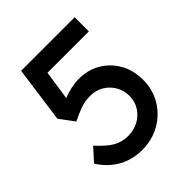

<svg xmlns="http://www.w3.org/2000/svg" viewBox="-195 -826 958 958"><g transform="rotate(-45 284.0 -346.5)"><path d="M39 -115 99 -182Q146 -130 181 -111Q216 -92 257 -92Q298 -92 331 -110Q364 -128 383.5 -159Q403 -190 403 -228Q403 -268 384.5 -299.5Q366 -331 335 -349.5Q304 -368 265 -368Q246 -368 229 -365.5Q212 -363 188 -354Q164 -345 125 -326L68 -403L109 -700H487V-600H177L198 -619L165 -397L140 -426Q150 -436 174 -445.5Q198 -455 227.5 -461.5Q257 -468 284 -468Q348 -468 398.5 -438.5Q449 -409 478.5 -357Q508 -305 508 -238Q508 -169 475 -113.5Q442 -58 385 -25.5Q328 7 257 7Q188 7 132 -24.5Q76 -56 39 -115Z"/></g></svg>

Font: Mach
Style: Regular
Weight: 400
Version: Version 1.002